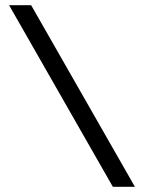

<svg xmlns="http://www.w3.org/2000/svg" viewBox="-20 -720 555 740"><path d="M15 -700H100L500 0H415Z"/></svg>

Font: renner_400book
Style: Book
Weight: 400
Version: Version 003.000 ; ttfautohint (v0.97) -l 8 -r 50 -G 200 -x 1